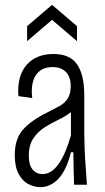

<svg xmlns="http://www.w3.org/2000/svg" viewBox="-20 -763 435 793"><path d="M146 10Q123 10 98.5 -2Q74 -14 57.5 -43.5Q41 -73 41 -123Q41 -188 74 -226.5Q107 -265 180 -301Q204 -313 225 -324.5Q246 -336 259 -355Q272 -374 272 -407Q272 -446 252 -466Q232 -486 197 -486Q151 -486 128.5 -453Q106 -420 113 -358L56 -366Q50 -449 89.5 -494.5Q129 -540 201 -540Q269 -540 298.5 -497Q328 -454 328 -371V-215Q328 -189 329.5 -150Q331 -111 334 -71Q337 -31 339 0H286Q285 -31 284 -67Q283 -103 283 -134H273Q255 -61 222 -25.5Q189 10 146 10ZM156 -44Q227 -44 273 -204V-300Q252 -283 222.5 -269Q193 -255 165 -237.5Q137 -220 118 -192Q99 -164 99 -120Q99 -82 114.5 -63Q130 -44 156 -44ZM92 -593V-655L195 -743L298 -655V-593L195 -681Z"/></svg>

Font: Bricolage Grotesque 12pt Condensed ExtraLight
Style: Regular
Weight: 200
Width: 3
Designer: Mathieu Triay
Foundry: Atelier Triay
Version: Version 1.001; ttfautohint (v1.8.4.7-5d5b);gftools[0.9.33.de